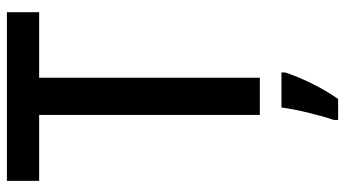

<svg xmlns="http://www.w3.org/2000/svg" viewBox="-236 -518 975 542"><g transform="rotate(-90 251.0 -246.5)"><path d="M303 0V-623H488V-714H12V-623H198V0ZM318 71V61H219C214 103 196 174 184 209V221H243C275 176 305 113 318 71Z"/></g></svg>

Font: Noto Sans Gujarati SemiCondensed Medium
Style: Regular
Weight: 500
Width: 4
Designer: Jelle Bosma - Monotype Design Team, Universal Thirst
Foundry: Monotype Imaging Inc.
Version: Version 2.106